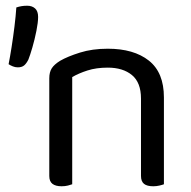

<svg xmlns="http://www.w3.org/2000/svg" viewBox="-20 -645 667 670"><path d="M552 -305V-203H472V-301Q472 -357 440.5 -383Q409 -409 356 -409Q316 -409 285 -399Q254 -389 232 -376V-203H152V-372Q152 -393 160.5 -406.5Q169 -420 190 -433Q216 -448 259 -461.5Q302 -475 356 -475Q447 -475 499.5 -433.5Q552 -392 552 -305ZM152 -258H232V-2Q227 0 217 2.5Q207 5 195 5Q174 5 163 -3.5Q152 -12 152 -31ZM472 -258H552V-2Q547 0 536.5 2.5Q526 5 515 5Q493 5 482.5 -3.5Q472 -12 472 -31ZM79 -437Q72 -423 64 -416.5Q56 -410 42 -410Q33 -410 24.5 -413.5Q16 -417 10 -421Q15 -446 20.5 -481Q26 -516 30.5 -552.5Q35 -589 37 -619Q46 -622 55 -623.5Q64 -625 75 -625Q92 -625 102.5 -615.5Q113 -606 113 -586Q113 -567 107 -537Q101 -507 93 -479.5Q85 -452 79 -437Z"/></svg>

Font: Baloo Paaji 2
Style: Regular
Weight: 400
Designer: Shuchita Grover, Noopur Datye and Ek Type
Foundry: Ek Type
Version: Version 1.700